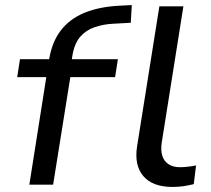

<svg xmlns="http://www.w3.org/2000/svg" viewBox="-20 -730 835 759"><path d="M96 0 163 -425H48L59 -496H199L170 -471L174 -494Q185 -563 219.5 -608.5Q254 -654 310.5 -678Q367 -702 444 -707L501 -710L497 -640L425 -636Q388 -634 354 -622.5Q320 -611 297 -584.5Q274 -558 266 -509L262 -484L249 -496H446L435 -425H258L190 0ZM662 9Q583 9 546.5 -34Q510 -77 522 -152L610 -705H705L619 -164Q615 -136 621.5 -114.5Q628 -93 646 -81Q664 -69 691 -69Q706 -69 723 -71Q740 -73 755 -76L746 -2Q725 3 705.5 6Q686 9 662 9Z"/></svg>

Font: Nunito Sans 7pt SemiExpanded
Style: Italic
Weight: 400
Width: 6
Italic angle: -9°
Designer: Vernon Adams
Foundry: Vernon Adams
Version: Version 3.101;gftools[0.9.27]